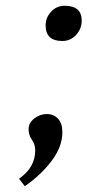

<svg xmlns="http://www.w3.org/2000/svg" viewBox="-20 -508 303 665"><path d="M196 -366Q138 -366 138 -420Q138 -447 157 -467.5Q176 -488 204 -488Q263 -488 263 -437Q263 -408 243.5 -387Q224 -366 196 -366ZM66 137 46 111Q102 72 102 13Q102 -8 90.5 -24Q79 -40 79 -61Q79 -82 98.5 -97.5Q118 -113 142 -113Q166 -113 181 -97Q196 -81 196 -50Q196 0 159 49Q122 98 66 137Z"/></svg>

Font: Poly
Style: Italic
Weight: 400
Italic angle: -10°
Designer: Nicolas Silva
Foundry: Jose Nicolas Silva Schwarzenberg
Version: Version 1.003